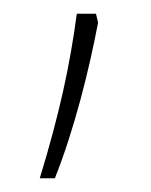

<svg xmlns="http://www.w3.org/2000/svg" viewBox="-20 -131 220 280"><path d="M123 -98 120 -111H92C82 -36 67 34 38 129H60C88 59 110 -29 123 -98Z"/></svg>

Font: Noto Sans Ethiopic SemiCondensed Thin
Style: Regular
Weight: 100
Width: 4
Designer: Monotype Design Team
Foundry: Monotype Imaging Inc.
Version: Version 2.102